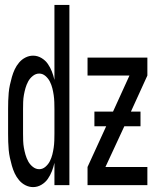

<svg xmlns="http://www.w3.org/2000/svg" viewBox="-20 -755 640 783"><path d="M115 8Q99 8 84 0.5Q69 -7 58 -20Q47 -33 40 -48Q33 -63 28.5 -79Q24 -95 20.5 -111Q17 -127 15.5 -143.5Q14 -160 13.5 -176.5Q13 -193 13 -210V-310Q13 -327 13.5 -343.5Q14 -360 15.5 -376.5Q17 -393 20.5 -409Q24 -425 28.5 -441Q33 -457 40 -472Q47 -487 58 -500Q69 -513 84 -520.5Q99 -528 115 -528Q133 -528 149 -518.5Q165 -509 175 -494.5Q185 -480 191.5 -463.5Q198 -447 202 -429V-735H263V0H202V-91Q198 -73 191.5 -56.5Q185 -40 175 -25.5Q165 -11 149 -1.5Q133 8 115 8ZM337 0V-74L413 -240H365V-300H441L508 -447H337V-520H581V-447L514 -300H553V-240H487L410 -74H581V0ZM140 -65Q154 -65 165.5 -75Q177 -85 183.5 -98Q190 -111 193.5 -125Q197 -139 199 -153Q201 -167 201.5 -181.5Q202 -196 202 -210V-310Q202 -324 201.5 -338.5Q201 -353 199 -367Q197 -381 193.5 -395Q190 -409 183.5 -422Q177 -435 165.5 -445Q154 -455 140 -455Q126 -455 114 -445.5Q102 -436 95 -423Q88 -410 84 -396Q80 -382 77.5 -368Q75 -354 74.5 -339.5Q74 -325 74 -310V-210Q74 -195 74.5 -180.5Q75 -166 77.5 -152Q80 -138 84 -124Q88 -110 95 -97Q102 -84 114 -74.5Q126 -65 140 -65Z"/></svg>

Font: Iosevka Meiseki Sans
Style: Regular
Weight: 400
Monospace: yes
Designer: Belleve Invis
Foundry: Belleve Invis
Version: Version 11.2.6; ttfautohint (v1.8.4)